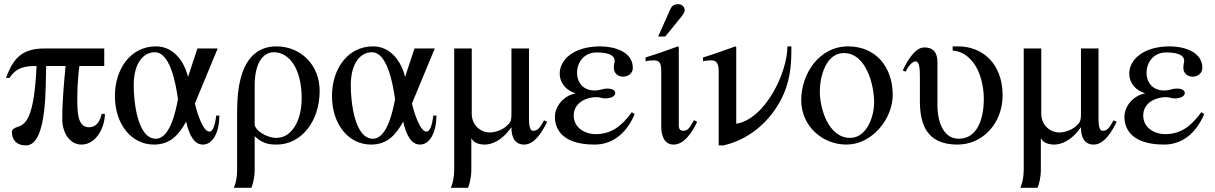

<svg xmlns="http://www.w3.org/2000/svg" viewBox="-20 -682 5816 919"><path d="M467 -137C454 -82 427 -73 405 -73C375 -73 362 -97 356 -122C350 -147 350 -184 350 -218C350 -278 356 -338 360 -366H479V-450H193C87 -450 43 -404 9 -309H25C60 -360 98 -366 155 -366C143 -107 101 -86 60 -73C46 -69 37 -61 37 -50C37 -15 57 14 104 14C210 14 197 -288 201 -366H294C287 -296 278 -199 278 -112C278 -47 313 10 370 10C441 10 482 -73 482 -137Z M1015 -129C1008 -72 996 -52 982 -52C952 -52 923 -141 913 -187L1022 -450H925L880 -314C862 -386 813 -460 726 -460C604 -460 530 -350 530 -223C530 -87 609 10 717 10C795 10 836 -37 871 -100C885 -35 910 10 951 10C1001 10 1030 -53 1030 -129ZM832 -208C822 -155 795 -18 726 -18C637 -18 620 -199 620 -273C620 -387 671 -432 721 -432C795 -432 821 -282 832 -208Z M1115 132C1115 166 1109 196 1099 217H1183C1190 203 1199 167 1199 131V-30C1235 3 1262 10 1304 10C1423 10 1510 -102 1510 -247C1510 -371 1420 -460 1303 -460C1204 -460 1115 -392 1115 -152ZM1199 -273C1199 -369 1232 -432 1291 -432C1365 -432 1424 -352 1424 -212C1424 -102 1375 -22 1303 -22C1256 -22 1199 -58 1199 -88Z M2054 -129C2047 -72 2035 -52 2021 -52C1991 -52 1962 -141 1952 -187L2061 -450H1964L1919 -314C1901 -386 1852 -460 1765 -460C1643 -460 1569 -350 1569 -223C1569 -87 1648 10 1756 10C1834 10 1875 -37 1910 -100C1924 -35 1949 10 1990 10C2040 10 2069 -53 2069 -129ZM1871 -208C1861 -155 1834 -18 1765 -18C1676 -18 1659 -199 1659 -273C1659 -387 1710 -432 1760 -432C1834 -432 1860 -282 1871 -208Z M2584 -106C2562 -65 2551 -56 2532 -56C2521 -56 2512 -67 2512 -113V-450H2428V-136C2428 -102 2422 -94 2405 -79C2380 -56 2345 -48 2324 -48C2283 -48 2238 -80 2238 -138V-450H2154V132C2154 166 2147 196 2138 217H2220C2227 202 2236 167 2236 131V-18H2238C2248 2 2274 10 2301 10C2330 10 2381 -6 2426 -71H2428C2428 -27 2443 10 2489 10C2539 10 2576 -52 2599 -99Z M3004 -145C2955 -77 2905 -40 2831 -40C2779 -40 2726 -71 2726 -129C2726 -192 2789 -217 2833 -217C2854 -217 2860 -211 2877 -211C2909 -211 2925 -224 2925 -237C2925 -248 2913 -258 2887 -258C2862 -258 2856 -249 2826 -249C2770 -249 2742 -288 2742 -334C2742 -386 2778 -431 2835 -431C2891 -431 2922 -418 2922 -391C2922 -381 2918 -376 2918 -357C2918 -332 2938 -315 2962 -315C2984 -315 3009 -329 3009 -357C3009 -435 2920 -460 2853 -460C2727 -460 2659 -397 2659 -329C2659 -287 2688 -249 2736 -235C2681 -226 2636 -176 2636 -122C2636 -83 2653 10 2826 10C2901 10 2973 -31 3018 -136Z M3130 -507H3164L3230 -588C3246 -607 3257 -621 3257 -633C3257 -653 3240 -662 3227 -662C3206 -662 3196 -654 3189 -639ZM3302 -107C3279 -66 3271 -56 3249 -56C3234 -56 3229 -69 3229 -79V-456L3225 -460C3173 -441 3122 -423 3070 -407V-389C3089 -393 3103 -393 3112 -393C3134 -393 3145 -381 3145 -344V-78C3145 -35 3158 10 3204 10C3256 10 3294 -51 3317 -99Z M3749 -460C3749 -336 3644 -113 3505 -90H3504V-456L3500 -460C3448 -441 3397 -423 3345 -407V-389C3362 -393 3380 -393 3387 -393C3409 -393 3420 -376 3420 -344V14H3443C3587 -19 3685 -126 3731 -232C3768 -317 3768 -399 3768 -460Z M4253 -228C4253 -358 4175 -460 4039 -460C3901 -460 3815 -329 3815 -202C3815 -82 3913 10 4032 10C4153 10 4253 -112 4253 -228ZM4164 -191C4164 -125 4129 -22 4049 -22C3946 -22 3904 -161 3904 -244C3904 -313 3932 -428 4019 -428C4126 -428 4164 -276 4164 -191Z M4540 -460V-440C4579 -437 4611 -418 4639 -382C4674 -336 4689 -266 4689 -209C4689 -109 4656 -18 4569 -18C4487 -18 4467 -117 4467 -174V-385C4467 -432 4446 -455 4404 -455C4362 -455 4326 -398 4301 -345L4315 -339C4324 -358 4343 -388 4363 -388C4380 -388 4383 -356 4383 -318V-198C4383 -85 4417 10 4563 10C4686 10 4779 -95 4779 -225C4779 -382 4678 -460 4567 -460Z M5310 -106C5288 -65 5277 -56 5258 -56C5247 -56 5238 -67 5238 -113V-450H5154V-136C5154 -102 5148 -94 5131 -79C5106 -56 5071 -48 5050 -48C5009 -48 4964 -80 4964 -138V-450H4880V132C4880 166 4873 196 4864 217H4946C4953 202 4962 167 4962 131V-18H4964C4974 2 5000 10 5027 10C5056 10 5107 -6 5152 -71H5154C5154 -27 5169 10 5215 10C5265 10 5302 -52 5325 -99Z M5730 -145C5681 -77 5631 -40 5557 -40C5505 -40 5452 -71 5452 -129C5452 -192 5515 -217 5559 -217C5580 -217 5586 -211 5603 -211C5635 -211 5651 -224 5651 -237C5651 -248 5639 -258 5613 -258C5588 -258 5582 -249 5552 -249C5496 -249 5468 -288 5468 -334C5468 -386 5504 -431 5561 -431C5617 -431 5648 -418 5648 -391C5648 -381 5644 -376 5644 -357C5644 -332 5664 -315 5688 -315C5710 -315 5735 -329 5735 -357C5735 -435 5646 -460 5579 -460C5453 -460 5385 -397 5385 -329C5385 -287 5414 -249 5462 -235C5407 -226 5362 -176 5362 -122C5362 -83 5379 10 5552 10C5627 10 5699 -31 5744 -136Z"/></svg>

Font: STIX Math
Style: Regular
Weight: 400
Designer: MicroPress Inc., with final additions and corrections provided by Coen Hoffman, Elsevier (retired)
Version: Version 1.1.0